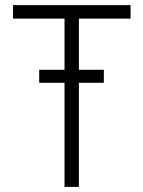

<svg xmlns="http://www.w3.org/2000/svg" viewBox="-20 -731 561 751"><path d="M386.2 -407.2H288.6V0H232.4V-407.2H133.3V-458H232.4V-658.2H30.8V-710.9H490.7V-658.2H288.6V-458H386.2Z"/></svg>

Font: Roboto Condensed Light
Style: Regular
Weight: 300
Designer: Google
Version: Version 2.134; 2016